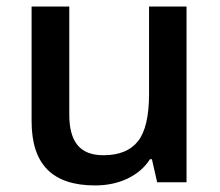

<svg xmlns="http://www.w3.org/2000/svg" viewBox="-20 -560 675 590"><path d="M462.9 0 446.8 -70.8H440.9Q417 -33.2 372.8 -11.7Q328.6 9.8 272 9.8Q173.8 9.8 125.5 -39.1Q77.1 -87.9 77.1 -187V-540H192.9V-207Q192.9 -145 218.3 -114Q243.7 -83 297.9 -83Q370.1 -83 404.1 -126.2Q438 -169.4 438 -271V-540H553.2V0Z"/></svg>

Font: Open Sans Semibold
Style: Regular
Weight: 600
Foundry: Ascender Corporation
Version: Version 1.10